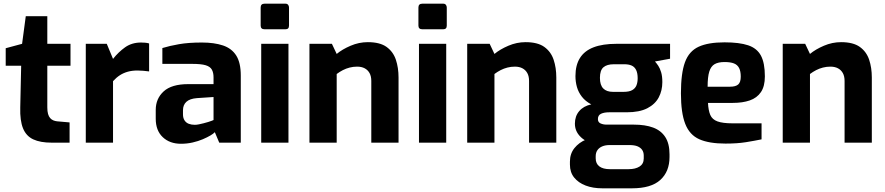

<svg xmlns="http://www.w3.org/2000/svg" viewBox="-20 -775 4810 1043"><path d="M261 0Q199 0 160.5 -18Q122 -36 105 -78Q88 -120 90 -191L95 -418H11V-513L100 -537L120 -687H237V-537H363V-418H237V-192Q237 -170 241 -156Q245 -142 252.5 -133.5Q260 -125 270 -121Q280 -117 290 -116L358 -110V0Z M446 0V-537H560L594 -455Q623 -492 659.5 -518Q696 -544 746 -544Q757 -544 768.5 -543Q780 -542 790 -539V-387Q775 -389 758.5 -390.5Q742 -392 727 -392Q698 -392 674.5 -385.5Q651 -379 631.5 -366.5Q612 -354 594 -334V0Z M963 6Q902 6 864 -30Q826 -66 826 -130V-178Q826 -239 869 -278.5Q912 -318 1003 -318H1140V-355Q1140 -380 1131 -396.5Q1122 -413 1097.5 -420.5Q1073 -428 1023 -428H862V-514Q901 -526 952.5 -535Q1004 -544 1077 -544Q1144 -544 1191.5 -528Q1239 -512 1263.5 -473Q1288 -434 1288 -365V0H1171L1147 -57Q1140 -49 1123 -39Q1106 -29 1081.5 -18.5Q1057 -8 1026.5 -1Q996 6 963 6ZM1038 -97Q1048 -97 1060.5 -99.5Q1073 -102 1086.5 -105.5Q1100 -109 1111.5 -112.5Q1123 -116 1130.5 -119Q1138 -122 1140 -123V-248L1050 -242Q1011 -239 992.5 -222Q974 -205 974 -176V-154Q974 -134 982.5 -121Q991 -108 1005.5 -102.5Q1020 -97 1038 -97Z M1417 -616Q1396 -616 1396 -636V-734Q1396 -755 1417 -755H1531Q1540 -755 1545 -749Q1550 -743 1550 -734V-636Q1550 -616 1531 -616ZM1399 0V-537H1547V0Z M1661 0V-537H1783L1809 -482Q1839 -507 1884.5 -526.5Q1930 -546 1978 -546Q2044 -546 2080 -520Q2116 -494 2130.5 -450.5Q2145 -407 2145 -354V0H1997V-335Q1997 -361 1987.5 -378Q1978 -395 1961 -404Q1944 -413 1920 -413Q1899 -413 1879.5 -408Q1860 -403 1842.5 -394Q1825 -385 1809 -373V0Z M2274 -616Q2253 -616 2253 -636V-734Q2253 -755 2274 -755H2388Q2397 -755 2402 -749Q2407 -743 2407 -734V-636Q2407 -616 2388 -616ZM2256 0V-537H2404V0Z M2518 0V-537H2640L2666 -482Q2696 -507 2741.5 -526.5Q2787 -546 2835 -546Q2901 -546 2937 -520Q2973 -494 2987.5 -450.5Q3002 -407 3002 -354V0H2854V-335Q2854 -361 2844.5 -378Q2835 -395 2818 -404Q2801 -413 2777 -413Q2756 -413 2736.5 -408Q2717 -403 2699.5 -394Q2682 -385 2666 -373V0Z M3252 248Q3201 248 3161.5 233Q3122 218 3099 189.5Q3076 161 3076 119V103Q3076 60 3100.5 29.5Q3125 -1 3164 -17Q3203 -33 3247 -33L3291 13Q3269 13 3252 20Q3235 27 3225.5 40.5Q3216 54 3216 74V85Q3216 114 3236 129Q3256 144 3293 144H3395Q3432 144 3454.5 129.5Q3477 115 3477 86V70Q3477 52 3468.5 39.5Q3460 27 3443.5 20Q3427 13 3399 13H3280Q3190 13 3146.5 -20.5Q3103 -54 3103 -103Q3103 -144 3126.5 -171.5Q3150 -199 3192 -208Q3160 -225 3141 -249.5Q3122 -274 3114 -302.5Q3106 -331 3106 -362Q3106 -421 3130.5 -460Q3155 -499 3204.5 -518Q3254 -537 3329 -537H3620V-456L3538 -441Q3547 -431 3556 -417.5Q3565 -404 3571.5 -382.5Q3578 -361 3578 -329Q3578 -283 3558.5 -246Q3539 -209 3496.5 -187Q3454 -165 3384 -165H3289Q3262 -165 3245 -157Q3228 -149 3228 -128Q3228 -111 3242.5 -104.5Q3257 -98 3275 -98H3423Q3485 -98 3528 -82Q3571 -66 3594 -30.5Q3617 5 3617 63V78Q3617 157 3567 202.5Q3517 248 3413 248ZM3310 -276H3367Q3398 -276 3414.5 -285.5Q3431 -295 3437.5 -311.5Q3444 -328 3444 -350Q3444 -378 3435.5 -395Q3427 -412 3411 -419Q3395 -426 3371 -426H3315Q3277 -426 3258 -409.5Q3239 -393 3239 -352Q3239 -313 3257 -294.5Q3275 -276 3310 -276Z M3921 5Q3832 5 3779 -18.5Q3726 -42 3702.5 -102Q3679 -162 3679 -268Q3679 -377 3701 -437Q3723 -497 3775 -521Q3827 -545 3916 -545Q3996 -545 4044 -529Q4092 -513 4113.5 -473Q4135 -433 4135 -360Q4135 -306 4113.5 -274.5Q4092 -243 4053 -229.5Q4014 -216 3961 -216H3826Q3828 -175 3838.5 -150.5Q3849 -126 3877.5 -115.5Q3906 -105 3960 -105H4117V-18Q4078 -10 4031.5 -2.5Q3985 5 3921 5ZM3824 -304H3946Q3976 -304 3990 -316Q4004 -328 4004 -359Q4004 -388 3995 -405.5Q3986 -423 3967 -430.5Q3948 -438 3916 -438Q3882 -438 3862 -426.5Q3842 -415 3833 -386Q3824 -357 3824 -304Z M4232 0V-537H4354L4380 -482Q4410 -507 4455.5 -526.5Q4501 -546 4549 -546Q4615 -546 4651 -520Q4687 -494 4701.5 -450.5Q4716 -407 4716 -354V0H4568V-335Q4568 -361 4558.5 -378Q4549 -395 4532 -404Q4515 -413 4491 -413Q4470 -413 4450.5 -408Q4431 -403 4413.5 -394Q4396 -385 4380 -373V0Z"/></svg>

Font: Exo Thin
Style: Bold
Weight: 700
Version: Version 2.000